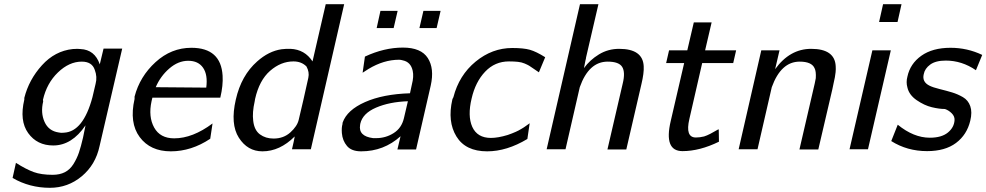

<svg xmlns="http://www.w3.org/2000/svg" viewBox="-20 -712 4706 916"><path d="M96 -237V-245Q118 -332 180 -400.5Q242 -469 327 -478Q353 -480 364 -478Q432 -475 456 -405L474 -480H563L455 -15Q436 74 370 129Q304 184 218 184Q121 184 40 137L56 65Q105 96 141 109Q177 122 231 122Q265 122 289.5 109.5Q314 97 330.5 70.5Q347 44 356.5 16Q366 -12 376 -55L388 -114Q323 -18 234 -18Q157 -18 114.5 -77Q72 -136 96 -237ZM185 -236Q185 -231 186 -228Q173 -174 192.5 -130.5Q212 -87 260 -80Q271 -77 286 -79Q377 -84 421 -248L436 -312Q445 -345 432 -379Q419 -418 370 -418Q310 -418 256.5 -366.5Q203 -315 185 -236Z M622 -240V-251Q647 -347 722 -415.5Q797 -484 893 -484Q1034 -484 1042 -351Q1045 -305 1031 -246H707Q706 -243 703 -229Q687 -155 715.5 -103.5Q744 -52 811 -52Q899 -52 994 -123L983 -50Q893 10 795 10Q697 10 646.5 -58Q596 -126 622 -240ZM723 -296 964 -294Q972 -355 949 -388.5Q926 -422 878 -422Q830 -422 787.5 -385Q745 -348 723 -296Z M1105 -237Q1131 -352 1207 -419Q1262 -468 1323 -477Q1348 -480 1366 -479Q1434 -476 1471 -419L1534 -692H1622L1463 0H1373L1381 -35L1383 -45L1386 -61Q1315 10 1232 10Q1161 10 1119.5 -55Q1078 -120 1105 -237ZM1197 -240Q1196 -238 1196 -234Q1196 -230 1195 -228Q1183 -175 1188 -136Q1193 -91 1220 -71Q1247 -51 1285 -51Q1333 -51 1365.5 -80.5Q1398 -110 1405 -140Q1427 -231 1451 -341Q1457 -368 1442 -395Q1418 -419 1380 -419Q1320 -419 1268.5 -374Q1217 -329 1197 -240Z M1981 -578 2000 -660H2082L2063 -578ZM1777 -578 1795 -660H1877L1858 -578ZM1614 -120Q1614 -126 1615 -128Q1636 -187 1721.5 -225Q1807 -263 1936 -267L1945 -309Q1955 -347 1949 -374Q1940 -416 1902 -424Q1892 -427 1884 -427Q1811 -427 1738 -383L1710 -365L1721 -442Q1813 -485 1902 -485Q1989 -485 2021 -435Q2053 -385 2035 -304L1965 1H1876L1891 -62Q1811 10 1703 10Q1657 10 1635.5 -15.5Q1614 -41 1611 -77Q1609 -104 1614 -120ZM1699 -122Q1699 -121 1698.5 -119Q1698 -117 1698 -116Q1689 -62 1760 -53H1775Q1820 -53 1858 -77Q1896 -101 1907 -148L1926 -229Q1838 -226 1774 -198.5Q1710 -171 1699 -122Z M2138 -237Q2138 -239 2143 -248Q2170 -353 2249 -418Q2328 -483 2424 -483Q2478 -483 2508 -474.5Q2538 -466 2581 -439L2551 -367Q2543 -372 2527.5 -383Q2512 -394 2504.5 -398.5Q2497 -403 2483 -409Q2469 -415 2451 -417Q2433 -419 2408 -419Q2341 -419 2294.5 -370Q2248 -321 2230 -242Q2210 -159 2233 -107Q2257 -54 2322 -54Q2356 -54 2402 -68Q2413 -72 2422.5 -75.5Q2432 -79 2440.5 -83Q2449 -87 2454 -89.5Q2459 -92 2468 -97.5Q2477 -103 2479.5 -104.5Q2482 -106 2493 -114Q2504 -122 2507 -124L2496 -49Q2398 10 2304 10Q2201 10 2157.5 -61Q2114 -132 2138 -237Z M2588 0 2747 -692H2835L2776 -438Q2776 -434 2773 -423L2766 -387Q2794 -426 2837.5 -452.5Q2881 -479 2934 -479Q3047 -479 3051 -396Q3053 -364 3040 -310L2968 1H2878L2951 -314Q2964 -367 2948.5 -392.5Q2933 -418 2879 -418Q2789 -418 2746 -296L2678 0Z M3158 -411 3172 -472H3259L3290 -605H3375L3344 -472H3492L3478 -411H3330L3269 -145Q3248 -56 3300 -56Q3319 -56 3339 -61Q3352 -65 3368.5 -73.5Q3385 -82 3395.5 -88.5Q3406 -95 3409 -95Q3409 -86 3409.5 -66Q3410 -46 3410 -36Q3318 9 3236 9Q3146 9 3180 -135L3244 -411Z M3504 0 3612 -472H3699L3678 -382Q3748 -479 3850 -479Q3963 -479 3967 -396Q3968 -382 3966.5 -367.5Q3965 -353 3963 -343Q3961 -333 3957 -315Q3953 -297 3951 -286Q3923 -168 3884 1H3794L3867 -314Q3871 -333 3872 -339Q3874 -372 3866 -387Q3852 -418 3795 -418Q3706 -418 3662 -296L3594 0Z M4033 0 4142 -472H4230L4121 0ZM4174 -607 4193 -692H4281L4262 -607Z M4232 -39 4263 -117Q4339 -55 4416 -55Q4472 -55 4502 -79.5Q4532 -104 4534 -139Q4535 -157 4520.5 -171.5Q4506 -186 4488 -192Q4461 -192 4425.5 -200.5Q4390 -209 4353.5 -234Q4317 -259 4309 -295Q4302 -320 4309 -346Q4322 -408 4375.5 -446Q4429 -484 4515 -484Q4595 -484 4666 -450L4636 -377Q4569 -423 4492 -423Q4444 -423 4418 -404Q4392 -385 4387 -358Q4378 -321 4415 -303Q4431 -295 4463.5 -287Q4496 -279 4522.5 -271Q4549 -263 4574 -248.5Q4599 -234 4609 -205.5Q4619 -177 4609 -136Q4593 -69 4541 -30Q4489 9 4403 9Q4308 9 4232 -39Z"/></svg>

Font: Coval
Style: Book Italic
Weight: 350
Foundry: Context Ltd
Version: Version 001.000